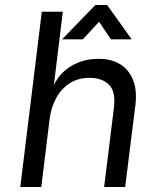

<svg xmlns="http://www.w3.org/2000/svg" viewBox="-20 -747 637 767"><path d="M61 0 147 -700H231L195 -406Q200 -419 213 -437Q226 -455 248 -472Q270 -489 301.5 -500.5Q333 -512 375 -512Q424 -512 459 -491Q494 -470 511 -429Q528 -388 521 -328L480 0H396L435 -316Q443 -381 415.5 -408.5Q388 -436 338 -436Q292 -436 258.5 -414.5Q225 -393 204.5 -355.5Q184 -318 178 -270L145 0ZM228 -590 361 -727H408L506 -590H423L352 -695H408L311 -590Z"/></svg>

Font: Inclusive Sans
Style: Italic
Weight: 400
Italic angle: -7°
Designer: Olivia King
Foundry: Olivia King
Version: Version 2.004